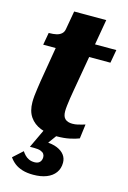

<svg xmlns="http://www.w3.org/2000/svg" viewBox="-133 -713 676 1016"><g transform="rotate(15 205.0 -205.5)"><path d="M223.2 11Q172.6 11 134.2 -4.2Q95.8 -19.4 74.2 -50.8Q52.6 -82.2 52.6 -131.6Q52.6 -147 54.4 -166Q56.2 -185 59.5 -206.2Q62.8 -227.4 66 -250L106.6 -492L145.2 -511.6H410.4L397.4 -439H29.2L41.2 -506.6H44.4Q66 -506.6 82.9 -510.4Q99.8 -514.2 110.8 -524.1Q121.8 -534 124.2 -550.4L142 -651H317.8L247.6 -247Q243.4 -224 240 -201.3Q236.6 -178.6 234.5 -160.2Q232.4 -141.8 232.4 -129Q232.4 -100 246.3 -87.4Q260.2 -74.8 285.8 -74.8Q300.6 -74.8 314.6 -77.9Q328.6 -81 339.6 -84.5Q350.6 -88 354.8 -88.8L344.8 -10.2Q325.2 -2.2 294.2 4.4Q263.2 11 223.2 11ZM155.4 239.6Q121.2 239.6 96 231.8Q70.8 224 53.5 210.6Q36.2 197.2 23.8 179.2L76 131.8Q82.4 141.6 91.6 151.4Q100.8 161.2 114.1 167.5Q127.4 173.8 145.2 173.8Q164.2 173.8 173.9 163.5Q183.6 153.2 183.6 136Q183.6 126 178.1 118.2Q172.6 110.4 159.7 105.7Q146.8 101 124.2 101H101L154.8 -13L230 -1.6L178.8 68.8L173.8 54.4Q212 55 238.4 66Q264.8 77 278.5 95.2Q292.2 113.4 292.2 137.8Q292.2 169.4 275.5 192.4Q258.8 215.4 228.2 227.5Q197.6 239.6 155.4 239.6Z"/></g></svg>

Font: Roboto Serif 20pt
Style: Italic
Weight: 400
Italic angle: -10°
Designer: Greg Gazdowicz
Foundry: Commercial Type
Version: Version 1.008